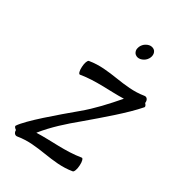

<svg xmlns="http://www.w3.org/2000/svg" viewBox="-210 -983 1082 1172"><g transform="rotate(30 331.5 -397.5)"><path d="M545 -800C548 -813 546 -826 539 -836C532 -845 520 -851 506 -851C493 -851 479 -845 467 -836C455 -826 447 -813 444 -800C440 -787 443 -774 450 -764C457 -755 469 -749 482 -749C496 -749 510 -755 522 -764C534 -774 542 -787 545 -800ZM78 35C218 11 337 74 477 50C486 49 495 25 496 -3C498 -30 492 -52 483 -50C374 -32 273 -47 167 -43C226 -117 298 -181 372 -242C472 -327 592 -428 661 -508C665 -513 661 -523 651 -533C652 -534 652 -536 652 -538C653 -558 641 -571 625 -568C485 -545 366 -607 226 -583C217 -582 208 -558 207 -531C205 -503 211 -482 220 -483C325 -501 424 -487 526 -490C464 -418 400 -348 331 -291C227 -204 73 -74 36 -17C33 -12 39 -3 51 5C50 24 62 38 78 35Z"/></g></svg>

Font: Nupuram Medium Oblique
Style: Regular
Weight: 500
Designer: Santhosh Thottingal (santhosh.thottingal@gmail.com)
Foundry: SMC
Version: Version 1.000